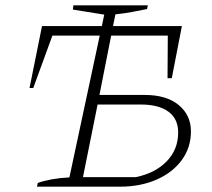

<svg xmlns="http://www.w3.org/2000/svg" viewBox="-20 -702 798 722"><path d="M119 0 122 -14Q144 -22 174 -27.5Q204 -33 241 -35L355 -568H177L105 -371H91L138 -604H363L372 -647L254 -666L256 -682H536L533 -668Q502 -662 476.5 -657Q451 -652 414 -648L405 -604H664L626 -408H610L611 -568H398L354 -345H524Q606 -345 652 -307Q698 -269 698 -208Q698 -147 663.5 -100Q629 -53 568.5 -26.5Q508 0 431 0ZM292 -36H491Q564 -51 607 -95.5Q650 -140 650 -204Q650 -255 613.5 -282Q577 -309 508 -309H347Z"/></svg>

Font: Piazzolla SC ExtraLight
Style: Italic
Weight: 200
Italic angle: -11.3°
Designer: Juan Pablo del Peral
Foundry: Huerta Tipografica
Version: Version 1.330